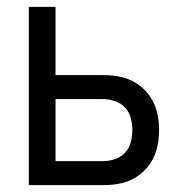

<svg xmlns="http://www.w3.org/2000/svg" viewBox="-20 -540 540 560"><path d="M64 0V-520H142V-321H280Q302 -321 323.5 -317.5Q345 -314 364.5 -304.5Q384 -295 400 -279.5Q416 -264 426 -244.5Q436 -225 440 -203.5Q444 -182 444 -161Q444 -139 440 -117.5Q436 -96 426 -76.5Q416 -57 400 -41.5Q384 -26 364.5 -16.5Q345 -7 323.5 -3.5Q302 0 280 0ZM142 -70H280Q298 -70 315.5 -76Q333 -82 345 -95Q357 -108 361.5 -125.5Q366 -143 366 -161Q366 -178 361.5 -195.5Q357 -213 345 -226Q333 -239 315.5 -245Q298 -251 280 -251H142Z"/></svg>

Font: Iosevka SS04
Style: Regular
Weight: 400
Monospace: yes
Designer: Belleve Invis
Foundry: Belleve Invis
Version: Version 19.0.0; ttfautohint (v1.8.4)